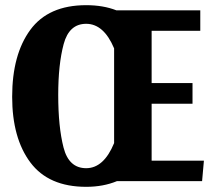

<svg xmlns="http://www.w3.org/2000/svg" viewBox="-20 -700 822 742"><path d="M313 22Q168 22 97.5 -72Q27 -166 27 -326Q27 -489 97 -584.5Q167 -680 313 -680Q379 -680 430 -660H754V-581H566V-379H724V-299H566V-79H768L761 0H432Q379 22 313 22ZM421 -147V-513Q381 -608 313 -608Q247 -608 226 -529.5Q205 -451 205 -333Q205 -210 225.5 -130Q246 -50 313 -50Q381 -50 421 -147Z"/></svg>

Font: Sansita
Style: Bold
Weight: 700
Designer: Pablo Cosgaya
Foundry: Omnibus-Type
Version: Version 1.006